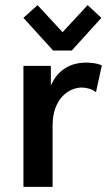

<svg xmlns="http://www.w3.org/2000/svg" viewBox="-20 -732 424 752"><path d="M261.2 -534.2H188L71.8 -662.1L127 -711.9L225.1 -606L323.2 -711.9L377 -662.1ZM356 -371.1Q344.7 -379.9 330.6 -384.3Q314.5 -389.2 300.8 -389.2Q280.8 -389.2 259.3 -379.9Q240.2 -371.6 222.7 -352.5Q206.1 -334.5 195.8 -305.7Q186 -278.3 186 -238.8V0H71.8V-474.1H179.2V-397Q198.7 -441.4 234.4 -464.4Q269 -486.8 318.8 -486.8Q331.1 -486.8 349.1 -484.4Q364.3 -482.4 378.9 -476.1Z"/></svg>

Font: Post Grotesk Medium
Style: Medium
Weight: 500
Version: Version 1.0